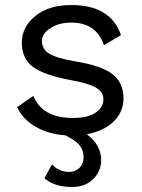

<svg xmlns="http://www.w3.org/2000/svg" viewBox="-20 -530 567 765"><path d="M472 -138Q472 -84 433 -46Q394 -8 326 5Q383 47 383 108Q383 152 351.5 183.5Q320 215 267 215Q196 215 157 180L187 125Q215 155 256 155Q280 155 296.5 139Q313 123 313 97Q313 69 297.5 49.5Q282 30 240 9Q176 5 124.5 -23.5Q73 -52 48 -103L113 -148Q148 -60 271 -60Q330 -60 361 -81Q392 -102 392 -134Q392 -163 363 -180.5Q334 -198 261 -211Q154 -231 110.5 -264Q67 -297 67 -360Q67 -423 121 -466.5Q175 -510 264 -510Q421 -510 462 -390L394 -350Q364 -440 264 -440Q215 -440 181 -418Q147 -396 147 -367Q147 -334 176.5 -316Q206 -298 282 -285Q386 -268 429 -234Q472 -200 472 -138Z"/></svg>

Font: Work Sans
Style: Regular
Weight: 400
Designer: Wei Huang
Foundry: Wei Huang
Version: Version 1.032;PS 001.032;hotconv 1.0.70;makeotf.lib2.5.58329